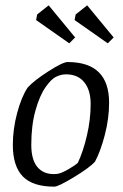

<svg xmlns="http://www.w3.org/2000/svg" viewBox="-20 -689 459 718"><path d="M28 -147Q28 -206 44 -266Q60 -326 83 -361Q106 -387 160.5 -422Q215 -457 233 -457Q388 -457 388 -305Q388 -246 372 -184.5Q356 -123 335 -84Q315 -62 256.5 -26.5Q198 9 183 9Q102 9 65 -29.5Q28 -68 28 -147ZM200 -40Q213 -43 236.5 -56.5Q260 -70 271 -80Q291 -122 305 -182Q319 -242 319 -300Q319 -352 295 -381.5Q271 -411 227 -411Q208 -411 190 -402Q172 -394 150 -362.5Q128 -331 112.5 -275.5Q97 -220 97 -147Q97 -93 119 -65.5Q141 -38 181 -38Q194 -38 200 -40ZM115 -614 119 -635 162 -669 261 -549 239 -527ZM259 -614 263 -635 306 -669 405 -549 383 -527Z"/></svg>

Font: Grenze Light
Style: Italic
Weight: 300
Italic angle: -10°
Designer: Renata Polastri
Foundry: Omnibus-Type
Version: Version 1.002; ttfautohint (v1.8)